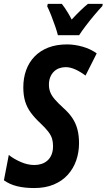

<svg xmlns="http://www.w3.org/2000/svg" viewBox="-41 -951 545 981"><path d="M133.8 9.8Q85 9.8 46.6 0.5Q8.3 -8.8 -21 -29.8L3.9 -159.2Q29.8 -138.7 65.2 -123.3Q100.6 -107.9 134.8 -107.9Q153.8 -107.9 171.1 -113.5Q188.5 -119.1 201.7 -130.9Q214.8 -142.6 222.4 -160.9Q230 -179.2 230 -205.1Q230 -225.6 224.9 -242.7Q219.7 -259.8 205.6 -278.3Q191.4 -296.9 165 -321.8Q136.2 -348.6 116.7 -375Q97.2 -401.4 87.6 -432.6Q78.1 -463.9 78.1 -504.9Q78.1 -552.2 92.5 -592.3Q106.9 -632.3 135.3 -661.9Q163.6 -691.4 205.3 -707.8Q247.1 -724.1 301.8 -724.1Q340.3 -724.1 381.3 -712.4Q422.4 -700.7 453.1 -678.2L396 -564.9Q369.1 -585 343.5 -596.4Q317.9 -607.9 294.9 -607.9Q277.3 -607.9 261.7 -602.3Q246.1 -596.7 234.4 -585.2Q222.7 -573.7 215.8 -556.9Q209 -540 209 -518.1Q209 -497.6 215.8 -480Q222.7 -462.4 238.8 -443.6Q254.9 -424.8 282.2 -399.9Q310.5 -375 328.4 -348.4Q346.2 -321.8 354.5 -290.3Q362.8 -258.8 362.8 -219.2Q362.8 -172.9 348.4 -131.3Q334 -89.8 305.4 -58.1Q276.9 -26.4 233.9 -8.3Q190.9 9.8 133.8 9.8ZM254.9 -771Q250 -790.5 240.7 -817.6Q231.4 -844.7 220.7 -871.8Q210 -898.9 200.2 -918.9L203.1 -931.2H274.9Q282.2 -922.4 290.3 -910.4Q298.3 -898.4 307.4 -883.5Q316.4 -868.7 325.2 -851.1Q349.1 -877 370.1 -897.2Q391.1 -917.5 408.2 -931.2H483.9L481.9 -919.9Q466.3 -903.8 442.6 -875.7Q418.9 -847.7 397 -818.8Q375 -790 363.3 -771Z"/></svg>

Font: Open Sans Condensed
Style: Italic
Weight: 400
Width: 3
Italic angle: -12°
Designer: Monotype Design Team
Foundry: Monotype Imaging Inc.
Version: Version 3.000